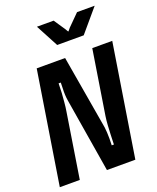

<svg xmlns="http://www.w3.org/2000/svg" viewBox="-171 -1055 947 1156"><g transform="rotate(-20 303.0 -477.5)"><path d="M122 -720H304L385 -246Q387 -232 388 -212.5Q389 -193 389 -174Q389 -153 388 -130H402Q402 -130 402.5 -148Q403 -166 404 -193Q405 -220 407 -251.5Q409 -283 413 -309L478 -720H606L492 0H310L232 -474Q229 -491 228 -511.5Q227 -532 228 -549Q228 -569 229 -590H215Q214 -560 213 -529Q211 -503 208.5 -472Q206 -441 201 -412L136 0H8ZM209 -955H316L355 -897Q362 -887 366 -880.5Q370 -874 372 -870Q375 -866 376 -864H378Q380 -867 384 -871Q387 -876 393 -882Q399 -888 409 -898L466 -955H579L456 -810H286Z"/></g></svg>

Font: JetBrains Mono ExtraBold
Style: Italic
Weight: 800
Designer: Philipp Nurullin, Konstantin Bulenkov
Foundry: JetBrains
Version: Version 1.000; ttfautohint (v1.8.3)